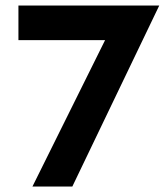

<svg xmlns="http://www.w3.org/2000/svg" viewBox="-20 -699 601 698"><path d="M47 -553H362L98 -21H243L559 -679H47Z"/></svg>

Font: SpinnyJost
Style: Regular
Weight: 600
Version: Version 3.710